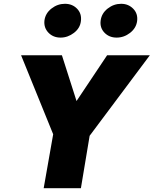

<svg xmlns="http://www.w3.org/2000/svg" viewBox="-20 -991 809 1011"><path d="M214 -883Q210 -845 235 -819Q260 -793 299 -793Q337 -793 369.5 -818Q402 -843 406 -880Q411 -919 386 -945Q361 -971 322 -971Q283 -971 251 -946Q219 -921 214 -883ZM510 -883Q505 -845 530 -819Q555 -793 594 -793Q633 -793 665 -818Q697 -843 702 -880Q707 -919 681.5 -945Q656 -971 618 -971Q579 -971 547 -946Q515 -921 510 -883ZM544 -700 383 -459 306 -700H91L260 -284L210 0H406L452 -276L769 -700Z"/></svg>

Font: Jost ExtraBold
Style: Italic
Weight: 800
Italic angle: -5°
Version: Version 3.710